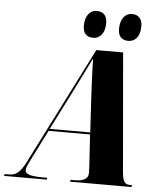

<svg xmlns="http://www.w3.org/2000/svg" viewBox="-117 -976 869 1028"><g transform="rotate(5 317.0 -461.5)"><path d="M543 -778C573 -778 606 -799 606 -863C606 -904 584 -923 551 -923C512 -923 488 -889 488 -838C488 -797 509 -778 543 -778ZM354 -778C383 -778 417 -799 417 -863C417 -904 395 -923 362 -923C323 -923 299 -889 299 -838C299 -797 320 -778 354 -778ZM-57 0H173L175 -10H152C85 -10 56 -19 56 -41C56 -55 65 -72 80 -102L160 -261H383L394 -85C394 -74 395 -62 395 -54C395 -21 363 -10 325 -10H300L298 0H628L631 -10H621C584 -10 579 -34 574 -100L521 -714H377L60 -88C29 -25 4 -10 -29 -10H-54ZM265 -469C305 -551 342 -622 364 -668C364 -620 368 -538 371 -479L383 -272H165Z"/></g></svg>

Font: Noto Serif Display Condensed Black
Style: Italic
Weight: 900
Width: 3
Italic angle: -12°
Designer: Monotype Design Team
Foundry: Monotype Imaging Inc.
Version: Version 2.009